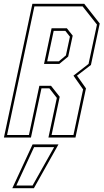

<svg xmlns="http://www.w3.org/2000/svg" viewBox="-40 -720 542 1005"><path d="M-19.5 0 129.5 -700H401L482 -597L436 -380L363 -324L410 -257.5L355 0H213.5L257.5 -207.5L218.5 -257.5H177L122 0ZM-3 -13.5H111.5L166 -271H227L272.5 -213.5L230 -13.5H344.5L395 -252L344.5 -324L423.5 -385.5L467.5 -591.5L392.5 -686.5H140ZM190.5 -385.5 230 -572H310L340.5 -533.5L317 -424L270.5 -385.5ZM207 -399H268L305 -430L326 -528L302 -558.5H241ZM24.5 265 130.5 36H266L137.5 265ZM45.5 251H130.5L243.5 50H138.5Z"/></svg>

Font: Tourney Condensed Thin
Style: Italic
Weight: 100
Width: 3
Italic angle: -12°
Designer: Tyler Finck
Foundry: Etcetera Type Co
Version: Version 1.010; ttfautohint (v1.8.3)